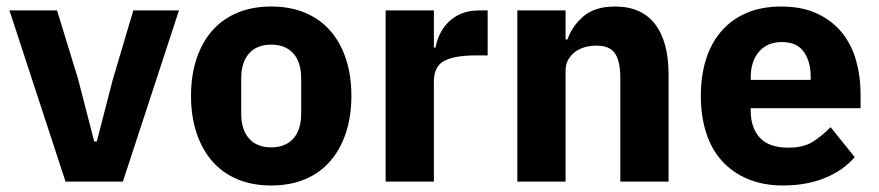

<svg xmlns="http://www.w3.org/2000/svg" viewBox="-20 -557 2696 589"><path d="M181 0 9 -525H155L220 -313L269 -123H277L326 -313L389 -525H529L357 0Z M812 12Q754 12 708.5 -7Q663 -26 631.5 -62Q600 -98 583 -149Q566 -200 566 -263Q566 -326 583 -377Q600 -428 631.5 -463.5Q663 -499 708.5 -518Q754 -537 812 -537Q870 -537 915.5 -518Q961 -499 992.5 -463.5Q1024 -428 1041 -377Q1058 -326 1058 -263Q1058 -200 1041 -149Q1024 -98 992.5 -62Q961 -26 915.5 -7Q870 12 812 12ZM812 -105Q856 -105 880 -132Q904 -159 904 -209V-316Q904 -366 880 -393Q856 -420 812 -420Q768 -420 744 -393Q720 -366 720 -316V-209Q720 -159 744 -132Q768 -105 812 -105Z M1163 0V-525H1311V-411H1316Q1320 -433 1330 -453.5Q1340 -474 1356.5 -490Q1373 -506 1396 -515.5Q1419 -525 1450 -525H1476V-387H1439Q1374 -387 1342.5 -370Q1311 -353 1311 -307V0Z M1567 0V-525H1715V-436H1721Q1735 -477 1770 -507Q1805 -537 1867 -537Q1948 -537 1989.5 -483Q2031 -429 2031 -329V0H1883V-317Q1883 -368 1867 -392.5Q1851 -417 1810 -417Q1792 -417 1775 -412.5Q1758 -408 1744.5 -398Q1731 -388 1723 -373.5Q1715 -359 1715 -340V0Z M2382 12Q2322 12 2275 -7.5Q2228 -27 2195.5 -62.5Q2163 -98 2146.5 -149Q2130 -200 2130 -263Q2130 -325 2146 -375.5Q2162 -426 2193.5 -462Q2225 -498 2271 -517.5Q2317 -537 2376 -537Q2441 -537 2487.5 -515Q2534 -493 2563.5 -456Q2593 -419 2606.5 -370.5Q2620 -322 2620 -269V-225H2283V-217Q2283 -165 2311 -134.5Q2339 -104 2399 -104Q2445 -104 2474 -122.5Q2503 -141 2528 -167L2602 -75Q2567 -34 2510.5 -11Q2454 12 2382 12ZM2379 -428Q2334 -428 2308.5 -398.5Q2283 -369 2283 -320V-312H2467V-321Q2467 -369 2445.5 -398.5Q2424 -428 2379 -428Z"/></svg>

Font: IBM Plex Sans Thai
Style: Bold
Weight: 700
Designer: Mike Abbink, Paul van der Laan, Pieter van Rosmalen, Ben Mitchell, Mark Frömberg
Foundry: Bold Monday
Version: Version 1.2